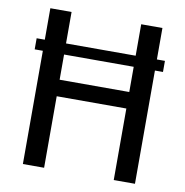

<svg xmlns="http://www.w3.org/2000/svg" viewBox="-81 -805 849 883"><g transform="rotate(10 343.5 -364.0)"><path d="M606.9 0H507.8V-334H182.6V0H83.5V-528.8H45.4V-580.6H83.5V-727.5H182.6V-580.6H507.8V-727.5H606.9V-580.6H644.5V-528.8H606.9ZM182.6 -528.8V-411.1H507.8V-528.8Z"/></g></svg>

Font: Coda
Style: Regular
Weight: 400
Designer: vernon adams
Foundry: vernon adams
Version: Version 2.001; ttfautohint (v0.8) -r 50 -G 200 -x